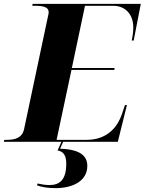

<svg xmlns="http://www.w3.org/2000/svg" viewBox="-51 -734 749 994"><path d="M-31 0H267L247 45C281 50 292 76 292 114C292 197 258 224 205 224C187 224 165 221 143 216L141 226C166 234 192 240 237 240C326 240 401 203 401 125C401 76 368 39 260 36L276 0H559L606 -190H596L579 -140C562 -91 515 -10 398 -10H242L319 -372H541L542 -382H321L389 -704H534C604 -704 639 -653 639 -593C639 -572 637 -554 631 -524H641L678 -714H118L116 -704H129C172 -704 201 -698 201 -671C201 -663 198 -653 196 -643L74 -67C64 -19 26 -10 -16 -10H-29Z"/></svg>

Font: Noto Serif Display ExtraBold
Style: Italic
Weight: 800
Italic angle: -12°
Designer: Monotype Design Team
Foundry: Monotype Imaging Inc.
Version: Version 2.009